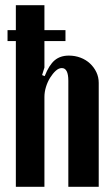

<svg xmlns="http://www.w3.org/2000/svg" viewBox="-20 -719 431 739"><path d="M152 -426Q169 -469 190.5 -487Q212 -505 245 -505Q269 -505 290 -497Q311 -489 326.5 -474.5Q342 -460 351 -441Q360 -422 360 -400V0H243V-408Q243 -457 218 -457Q206 -457 194.5 -446.5Q183 -436 173 -420Q163 -404 157 -384.5Q151 -365 151 -346V0H41V-699H151V-459L142 -430ZM9 -603H232V-561H9Z"/></svg>

Font: Moniqa ExtBd Paragraph
Style: Regular
Weight: 800
Designer: Rajesh Rajput
Foundry: Rajesh Rajput
Version: Version 1.000